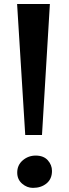

<svg xmlns="http://www.w3.org/2000/svg" viewBox="-20 -912 337 941"><path d="M224.5 -892.5 185.8 -250.3H103.7L63.8 -892.5ZM64.4 -66.1Q64.4 -103.1 91.6 -126.3Q118.7 -149.5 155 -149.5Q193.7 -149.5 214.3 -126.5Q234.8 -103.5 234.8 -74.3Q234.8 -35.1 208.3 -13.2Q181.7 8.8 141.4 8.8Q112.3 8.8 88.4 -11.9Q64.4 -32.6 64.4 -66.1Z"/></svg>

Font: Merriweather 7pt Light
Style: Regular
Weight: 300
Designer: Eben Sorkin
Foundry: Eben Sorkin
Version: Version 2.200;gftools[0.9.31]